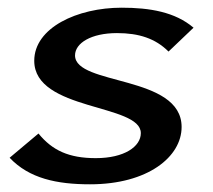

<svg xmlns="http://www.w3.org/2000/svg" viewBox="-20 -470 554 499"><path d="M5 -60C56 -6 128 9 214 9C365 9 452 -63 452 -140C452 -276 175 -247 175 -326C175 -358 217 -384 284 -384C341 -384 384 -370 418 -336L483 -398C435 -439 369 -450 296 -450C181 -450 69 -398 69 -312C69 -181 346 -201 346 -124C346 -89 303 -59 229 -59C159 -59 116 -79 80 -123Z"/></svg>

Font: KpSans
Style: BoldItalic
Weight: 700
Italic angle: -11°
Version: Version 0.66